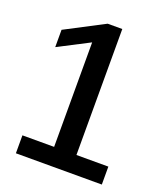

<svg xmlns="http://www.w3.org/2000/svg" viewBox="-129 -777 740 865"><g transform="rotate(20 241.0 -345.0)"><path d="M49 -86H201V-587L52 -510V-593L238 -690H308V-86H461V0H49Z"/></g></svg>

Font: Mozilla Text BETA Medium
Style: Regular
Weight: 500
Designer: Studio DRAMA
Foundry: Studio DRAMA
Version: Version 0.100